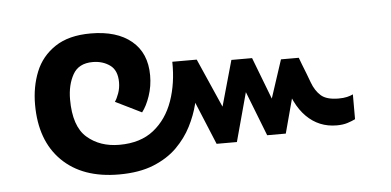

<svg xmlns="http://www.w3.org/2000/svg" viewBox="-35 -473 942 462"><g transform="rotate(-5 436.0 -242.0)"><path d="M236 -70Q148 -70 98.5 -119Q49 -168 49 -255Q49 -298 63.5 -334Q78 -370 111 -392Q144 -414 197 -414Q260 -414 295.5 -384.5Q331 -355 331 -301Q331 -275 323 -251.5Q315 -228 304 -214L241 -245Q246 -252 250.5 -264.5Q255 -277 255 -291Q255 -320 237.5 -332.5Q220 -345 196 -345Q162 -345 148 -320Q134 -295 134 -260Q134 -195 165 -168Q196 -141 243 -141Q294 -141 326 -166.5Q358 -192 373 -234.5Q388 -277 387 -329H446L512 -179H489L529 -321H579L630 -188L607 -187L648 -312H691L697 -296Q707 -271 714.5 -250.5Q722 -230 735.5 -218Q749 -206 778 -206Q790 -206 798.5 -208Q807 -210 813 -213V-153Q805 -149 794 -145.5Q783 -142 768 -142Q725 -142 695 -172Q665 -202 652 -260H678L644 -133H599L544 -274H566L525 -123H476L416 -268H441Q439 -248 432.5 -222Q426 -196 412.5 -169.5Q399 -143 376.5 -120.5Q354 -98 319.5 -84Q285 -70 236 -70Z"/></g></svg>

Font: Farlight84_Sys_V01
Style: Regular
Weight: 400
Designer: Ryoko NISHIZUKA  (kana, bopomofo & ideographs); Paul D. Hunt (Latin, Greek & Cyrillic); Sandoll Communications , Soo-you
Foundry: Adobe
Version: Version 2.004;October 29, 2024;FontCreator 14.0.0.2814 64-bi